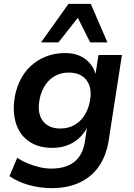

<svg xmlns="http://www.w3.org/2000/svg" viewBox="-20 -782 690 992"><path d="M248 190Q185 190 127.5 173.5Q70 157 29 128L69 33Q94 50 123 62Q152 74 183.5 81.5Q215 89 245 89Q319 89 362.5 55.5Q406 22 418 -46L429 -120L428 -119Q410 -86 382.5 -63Q355 -40 321.5 -29Q288 -18 251 -18Q182 -18 135 -48Q88 -78 67 -132Q46 -186 53 -257Q59 -313 80.5 -359.5Q102 -406 137 -439Q172 -472 217.5 -490Q263 -508 317 -508Q376 -508 417 -479.5Q458 -451 473 -402L474 -403L489 -498H610L541 -53Q528 25 490 79Q452 133 390.5 161.5Q329 190 248 190ZM292 -118Q335 -118 368 -138Q401 -158 421.5 -194.5Q442 -231 447 -276Q454 -336 424 -371.5Q394 -407 335 -407Q292 -407 259.5 -387Q227 -367 207 -331.5Q187 -296 182 -252Q174 -191 203.5 -154.5Q233 -118 292 -118ZM192 -563 334 -762H449L535 -563H446L382 -690L282 -563Z"/></svg>

Font: Nunito Sans 8pt
Style: Bold Italic
Weight: 700
Italic angle: -9°
Version: Version 3.101;gftools[0.9.27]